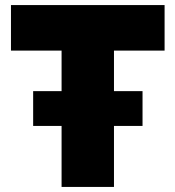

<svg xmlns="http://www.w3.org/2000/svg" viewBox="-20 -733 688 753"><path d="M110 -239V-375.5Q161 -375.5 208.8 -375.5Q256.5 -375.5 299.5 -375.5H350Q393.5 -375.5 441.2 -375.5Q489 -375.5 539 -375.5V-239Q489 -239 441.2 -239Q393.5 -239 350 -239H299.5Q256.5 -239 208.8 -239Q161 -239 110 -239ZM221.5 0Q221.5 -56.5 221.5 -109.8Q221.5 -163 221.5 -230.5V-441Q221.5 -511.5 221.5 -566.8Q221.5 -622 221.5 -680L298.5 -534.5H198.5Q144 -534.5 102.2 -534.5Q60.5 -534.5 23 -534.5V-713H625.5V-534.5Q588 -534.5 546.2 -534.5Q504.5 -534.5 450 -534.5H350L427 -680Q427 -622 427 -566.8Q427 -511.5 427 -441V-230.5Q427 -163 427 -109.8Q427 -56.5 427 0Z"/></svg>

Font: Commissioner Thin ExtraBold
Style: Regular
Weight: 800
Version: Version 1.000